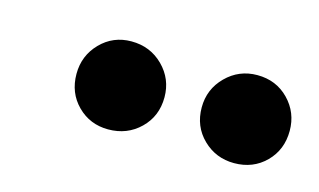

<svg xmlns="http://www.w3.org/2000/svg" viewBox="-35 -781 455 274"><g transform="rotate(15 192.5 -644.0)"><path d="M134 -579Q107 -579 88.5 -597.5Q70 -616 70 -644Q70 -671 88.5 -690Q107 -709 134 -709Q162 -709 181 -690Q200 -671 200 -644Q200 -616 181 -597.5Q162 -579 134 -579ZM320 -579Q293 -579 274 -597.5Q255 -616 255 -644Q255 -671 274 -690Q293 -709 320 -709Q348 -709 366.5 -690Q385 -671 385 -644Q385 -616 366.5 -597.5Q348 -579 320 -579Z"/></g></svg>

Font: DM Sans 12pt ExtraBold
Style: Italic
Weight: 800
Italic angle: -10°
Version: Version 4.004;gftools[0.9.30]